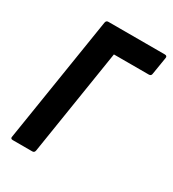

<svg xmlns="http://www.w3.org/2000/svg" viewBox="-162 -746 755 837"><g transform="rotate(30 215.5 -327.5)"><path d="M33 0Q20 0 23 -12L123 -643Q125 -655 136 -655H420Q433 -655 431 -643L417 -557Q416 -544 404 -544H228L144 -12Q142 0 131 0Z"/></g></svg>

Font: Sofia Sans Condensed ExtraBold
Style: Italic
Weight: 800
Italic angle: -9°
Version: Version 4.100